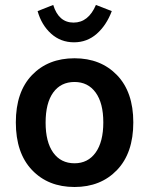

<svg xmlns="http://www.w3.org/2000/svg" viewBox="-20 -745 602 775"><path d="M164.1 -250Q164.1 -171.9 194.8 -128.9Q225.6 -85.9 280.8 -85.9Q335 -85.9 366 -129.2Q397 -172.4 397 -251Q397 -329.1 366 -371.6Q335 -414.1 280.8 -414.1Q225.6 -414.1 194.8 -371.6Q164.1 -329.1 164.1 -250ZM43.9 -251Q43.9 -374 109.1 -441.9Q174.3 -509.8 280.8 -509.8Q386.7 -509.8 452.4 -441.7Q518.1 -373.5 518.1 -251Q518.1 -127.4 452.4 -58.8Q386.7 9.8 280.8 9.8Q174.3 9.8 109.1 -58.8Q43.9 -127.4 43.9 -251ZM278.8 -574.2Q225.1 -574.2 186.3 -609.1Q147.5 -644 131.8 -700.2L194.8 -725.1Q216.8 -653.8 276.9 -653.8Q336.9 -653.8 367.2 -725.1L431.2 -700.2Q409.7 -643.1 370.6 -608.6Q331.5 -574.2 278.8 -574.2Z"/></svg>

Font: LT Hoop SemBd
Style: Regular
Weight: 600
Designer: Daniel Lyons
Foundry: LyonsType
Version: Version 1.000